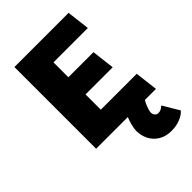

<svg xmlns="http://www.w3.org/2000/svg" viewBox="-266 -785 1130 1130"><g transform="rotate(-45 299.0 -220.0)"><path d="M469 240Q422 240 388.5 219.5Q355 199 338 165.5Q321 132 321 93Q321 76 328 48Q335 20 344 0H80V-680H531L548 -537H262V-413H471L488 -270H262V-143H561L578 0H486Q476 16 467 39.5Q458 63 458 79Q458 91 466.5 101Q475 111 487 111Q498 111 508 107Q518 103 531 91L592 193Q574 214 541 227Q508 240 469 240Z"/></g></svg>

Font: Catamaran
Style: Regular
Weight: 900
Designer: Pria Ravichandran
Version: Version 1.001;PS 001.000;hotconv 1.0.70;makeotf.lib2.5.58329